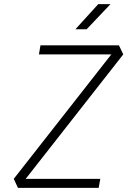

<svg xmlns="http://www.w3.org/2000/svg" viewBox="-20 -914 626 934"><path d="M67.4 0 46.9 -43.9 521.5 -649.4H169.4L176.8 -693.4H558.6L579.6 -649.4L105 -43.9H467.8L460 0ZM346.7 -771.5 458 -894H517.6L401.4 -771.5Z"/></svg>

Font: Cascadia Mono NF ExtraLight
Style: Italic
Weight: 200
Italic angle: -10°
Monospace: yes
Designer: Aaron Bell
Foundry: Saja Typeworks
Version: Version 2404.023; ttfautohint (v1.8.4)